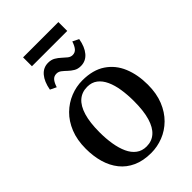

<svg xmlns="http://www.w3.org/2000/svg" viewBox="-260 -969 1073 1073"><g transform="rotate(-45 277.0 -432.0)"><path d="M28 -264.5Q28 -334 49.5 -387Q71 -440 107.5 -475.8Q144 -511.5 190 -530Q236 -548.5 284.5 -548.5Q368 -548.5 421.8 -512.2Q475.5 -476 501.2 -413.8Q527 -351.5 527 -272.5Q527 -203 505.5 -150Q484 -97 447.5 -61Q411 -25 365 -7Q319 11 270.5 11Q208 11 162.2 -9.8Q116.5 -30.5 86.8 -67.8Q57 -105 42.5 -155.2Q28 -205.5 28 -264.5ZM278 -33Q319.5 -33 348.2 -58.5Q377 -84 392 -134.8Q407 -185.5 407 -262.5Q407 -312.5 400.2 -356.2Q393.5 -400 378.2 -433.2Q363 -466.5 338.5 -485.2Q314 -504 278.5 -504Q236.5 -504 207.2 -478.8Q178 -453.5 162.8 -402.8Q147.5 -352 147.5 -275Q147.5 -224.5 154.8 -180.8Q162 -137 177.2 -103.8Q192.5 -70.5 217.5 -51.8Q242.5 -33 278 -33ZM120 -640Q129.5 -693.5 155 -723.5Q180.5 -753.5 219 -753.5Q243.5 -753.5 260.8 -743.2Q278 -733 291.8 -720Q305.5 -707 318.5 -696.8Q331.5 -686.5 346.5 -686.5Q366 -686.5 378 -700.5Q390 -714.5 399 -742L435.5 -724Q426.5 -671 400.8 -640.8Q375 -610.5 336 -610.5Q312 -610.5 295 -620.8Q278 -631 264.5 -644Q251 -657 238 -667.2Q225 -677.5 209 -677.5Q189 -677.5 177 -663.5Q165 -649.5 156.5 -622.5ZM420.5 -873.5V-803.5H141.5V-873.5Z"/></g></svg>

Font: Merriweather 72pt Medium
Style: Regular
Weight: 500
Version: Version 2.100